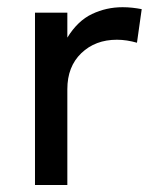

<svg xmlns="http://www.w3.org/2000/svg" viewBox="-20 -526 440 546"><path d="M79.5 0V-490H171.5V-419Q201 -467 241.8 -486.2Q282.5 -505.5 328.5 -505.5Q343 -505.5 356.5 -504Q370 -502.5 383 -500L369.5 -404.5Q355.5 -408.5 341 -410.8Q326.5 -413 312.5 -413Q251 -413 211.2 -374.8Q171.5 -336.5 171.5 -272.5V0Z"/></svg>

Font: Geologica Cursive Light
Style: Regular
Weight: 300
Designer: Sindre Bremnes, Frode Helland
Foundry: Monokrom Skriftforlag AS
Version: Version 1.010;gftools[0.9.28]